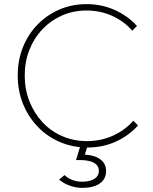

<svg xmlns="http://www.w3.org/2000/svg" viewBox="-20 -706 743 932"><path d="M405 10Q333 10 271 -16.5Q209 -43 163 -91Q117 -139 91.5 -202.5Q66 -266 66 -339Q66 -413 91 -476Q116 -539 161.5 -586Q207 -633 268 -659.5Q329 -686 400 -686Q473 -686 536 -658Q599 -630 645 -580L622 -557Q582 -603 524.5 -629Q467 -655 400 -655Q336 -655 281.5 -631Q227 -607 186 -564Q145 -521 122.5 -463.5Q100 -406 100 -339Q100 -272 123 -214Q146 -156 186.5 -112.5Q227 -69 282.5 -45Q338 -21 402 -21Q470 -21 528.5 -47.5Q587 -74 627 -120L650 -97Q605 -47 542 -18.5Q479 10 405 10ZM378 206Q349 206 319.5 195.5Q290 185 267 166L293 144Q309 159 331 167.5Q353 176 378 176Q417 176 438.5 162Q460 148 460 123Q460 98 436.5 84.5Q413 71 369 71H349L373 -8H408L387 61L373 44Q432 44 463.5 65Q495 86 495 124Q495 163 464.5 184.5Q434 206 378 206Z"/></svg>

Font: Marine Company Thin
Style: Regular
Weight: 100
Designer: Rodrigo Fuenzalida
Foundry: fragTYPE
Version: Version 1.000